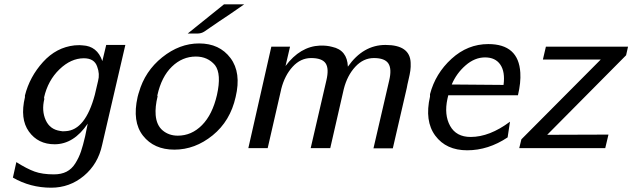

<svg xmlns="http://www.w3.org/2000/svg" viewBox="-20 -689 2941 893"><path d="M96 -237V-245Q118 -332 180 -400.5Q242 -469 327 -478Q353 -480 364 -478Q432 -475 456 -405L474 -480H563L455 -15Q436 74 370 129Q304 184 218 184Q121 184 40 137L56 65Q105 96 141 109Q177 122 231 122Q265 122 289.5 109.5Q314 97 330.5 70.5Q347 44 356.5 16Q366 -12 376 -55L388 -114Q323 -18 234 -18Q157 -18 114.5 -77Q72 -136 96 -237ZM185 -236Q185 -231 186 -228Q173 -174 192.5 -130.5Q212 -87 260 -80Q271 -77 286 -79Q377 -84 421 -248L436 -312Q445 -345 432 -379Q419 -418 370 -418Q310 -418 256.5 -366.5Q203 -315 185 -236Z M853 -533 1022 -669H1116Q1052 -624 1000 -590L930 -542Q916 -533 898 -533ZM620 -238Q621 -242 622 -245.5Q623 -249 624 -253Q625 -257 626 -259Q654 -358 734.5 -422.5Q815 -487 906 -487Q1001 -487 1052 -419Q1103 -351 1076 -238Q1051 -126 969 -59.5Q887 7 791 7Q696 7 645 -58Q594 -123 620 -238ZM712 -246Q712 -245 712 -243.5Q712 -242 713 -241Q701 -192 704 -154Q708 -106 737 -82Q766 -58 807 -58Q871 -58 919.5 -107Q968 -156 989 -247Q1011 -345 980 -386Q946 -426 891 -426Q828 -426 779.5 -379Q731 -332 712 -246Z M1135 0 1242 -472H1329L1308 -382Q1376 -473 1468 -477Q1500 -478 1525 -471Q1595 -456 1598 -379Q1669 -480 1773 -480Q1887 -480 1890 -397Q1891 -378 1888.5 -360.5Q1886 -343 1880 -318Q1874 -293 1872 -280L1807 1H1717L1790 -314Q1803 -368 1786.5 -393.5Q1770 -419 1719 -419Q1670 -419 1632.5 -378.5Q1595 -338 1579 -275L1516 0H1425L1498 -315Q1511 -370 1494.5 -394.5Q1478 -419 1427 -419Q1378 -419 1341 -378.5Q1304 -338 1288 -275Q1287 -273 1287 -270L1225 0Z M1980 -240V-251Q2005 -347 2080 -415.5Q2155 -484 2251 -484Q2392 -484 2400 -351Q2403 -305 2389 -246H2065Q2064 -243 2061 -229Q2045 -155 2073.5 -103.5Q2102 -52 2169 -52Q2257 -52 2352 -123L2341 -50Q2251 10 2153 10Q2055 10 2004.5 -58Q1954 -126 1980 -240ZM2081 -296 2322 -294Q2330 -355 2307 -388.5Q2284 -422 2236 -422Q2188 -422 2145.5 -385Q2103 -348 2081 -296Z M2395 0 2405 -41 2774 -412H2505L2519 -472H2901L2892 -432L2525 -62Q2572 -62 2667.5 -62.5Q2763 -63 2810 -63L2795 0Z"/></svg>

Font: Coval
Style: Book Italic
Weight: 350
Foundry: Context Ltd
Version: Version 001.000